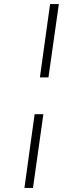

<svg xmlns="http://www.w3.org/2000/svg" viewBox="-20 -823 383 943"><path d="M269 -803 218 -443H176L226 -803ZM193 -262 142 100H100L150 -262Z"/></svg>

Font: Fira Sans Extra Condensed ExtraLight
Style: Italic
Weight: 275
Width: 3
Italic angle: -8°
Designer: Carrois Corporate & Edenspiekermann AG
Foundry: Carrois Corporate GbR & Edenspiekermann AG
Version: Version 4.203